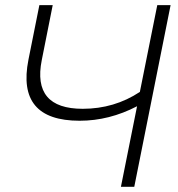

<svg xmlns="http://www.w3.org/2000/svg" viewBox="-20 -718 684 738"><path d="M635.7 -698.2 496.1 0H444.8L506.8 -309.6Q399.9 -253.9 286.1 -253.9Q42.5 -253.9 89.4 -488.8L131.3 -698.2H182.6L140.6 -487.3Q103 -299.8 297.9 -299.8Q419.4 -299.8 517.6 -364.7L584.5 -698.2Z"/></svg>

Font: Sansation Light
Style: Light Italic
Weight: 300
Designer: Bernd Montag
Version: Version 1.301